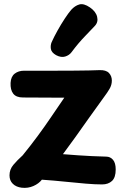

<svg xmlns="http://www.w3.org/2000/svg" viewBox="-20 -881 600 915"><path d="M89.6 -416.4Q56.9 -416.4 42.9 -434.8Q28.9 -453.1 30.4 -485.9Q32 -516.1 50.1 -530.1Q68.2 -544 94.4 -544Q178.9 -544 237.7 -544Q296.6 -544 336.5 -544.4Q376.4 -544.8 404.1 -545.3Q431.7 -545.8 453.7 -546.8Q485.1 -548 499.1 -533.3Q513 -518.7 513 -497Q513 -476 501.9 -457.3Q490.9 -438.7 479.1 -423.3Q438.1 -367 403.7 -318.4Q369.3 -269.9 339.1 -227.3Q308.9 -184.8 279.9 -146.3Q318.9 -143.3 351.6 -140.9Q384.3 -138.6 416.6 -137.1Q448.8 -135.6 485.8 -134.6Q505.8 -134.6 518.6 -119.4Q531.4 -104.3 531.4 -73.3Q531.4 -35.1 513.7 -18.6Q496 -2.1 466.4 -2.1Q432.9 -2.1 388.3 -5.9Q343.8 -9.7 290.9 -15.1Q238.1 -20.6 179.6 -24.7Q165 -5.9 139.2 5.5Q113.3 16.9 83.7 13.6Q56.8 10.4 41.1 -5.1Q25.3 -20.6 25.3 -45.3Q25.3 -73.3 43.4 -95.1Q61.6 -116.8 88.1 -140.8Q107.4 -164.6 125.1 -187.4Q142.7 -210.3 159.8 -233.2Q176.9 -256 192.7 -278.7Q208.4 -301.3 223.9 -323.8Q239.3 -346.2 254.9 -369.3Q270.4 -392.4 286.4 -415.4ZM321.2 -632.6Q310.1 -617.6 290.7 -611.6Q271.2 -605.6 247.4 -618.1Q225.1 -630.8 222.4 -647.9Q219.8 -665.1 226 -679.9Q237.4 -705.2 254.1 -735.2Q270.8 -765.2 288.6 -792.2Q306.4 -819.2 319 -833.8Q336.8 -853.6 357.9 -859.7Q379.1 -865.9 408.7 -845.6Q436.9 -826.2 442.9 -800.9Q449 -775.6 432 -757.6Q419.7 -744 386.4 -709.8Q353.1 -675.6 321.2 -632.6Z"/></svg>

Font: Playpen Sans Thai
Style: Regular
Weight: 400
Designer: Sirin Gunkloy, Laura Meseguer, Veronika Burian, José Scaglione
Foundry: TypeTogether
Version: Version 2.000